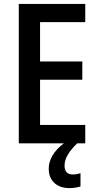

<svg xmlns="http://www.w3.org/2000/svg" viewBox="-20 -734 504 983"><path d="M416.5 -94.2V0H76.2V-713.9H416.5V-620.6H185.1V-419.4H401.4V-325.7H185.1V-94.2ZM335 229Q286.6 229 258.1 202.4Q229.5 175.8 229.5 128.9Q229.5 94.7 249.3 61.5Q269 28.3 306.6 0H375Q343.3 30.8 326.9 58.6Q310.5 86.4 310.5 114.3Q310.5 137.2 321.5 148.2Q332.5 159.2 352.1 159.2Q374.5 159.2 392.1 152.3V220.7Q364.3 229 335 229Z"/></svg>

Font: Open Sans
Style: Regular
Weight: 600
Width: 3
Foundry: Ascender Corporation
Version: Version 1.000